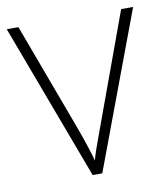

<svg xmlns="http://www.w3.org/2000/svg" viewBox="-66 -592 566 648"><g transform="rotate(-10 216.5 -267.5)"><path d="M392 -535H433L233 0H200L0 -535H40L175 -171Q205 -89 216 -47Q223 -75 245 -133Z"/></g></svg>

Font: Azad Pori Unicode
Style: Regular
Weight: 400
Designer: Abul Kalam Azad
Foundry: Lipighor Font Foundry
Version: Version 1.026;December 22, 2019;FontCreator 12.0.0.2547 64-b